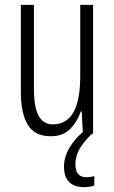

<svg xmlns="http://www.w3.org/2000/svg" viewBox="-20 -552 472 792"><path d="M364 -532V0H322L317 -92H313Q299 -50 269.5 -20Q240 10 189 10Q123 10 94.5 -37.5Q66 -85 66 -173V-532H120V-185Q120 -109 139.5 -74Q159 -39 198 -39Q254 -39 282.5 -88Q311 -137 311 -240V-532ZM291 126Q291 179 336 179Q346 179 355 177.5Q364 176 369 174V213Q352 220 328 220Q244 220 244 135Q244 96 266 58.5Q288 21 326 -11L359 0Q323 35 307 64.5Q291 94 291 126Z"/></svg>

Font: Noto Sans Tamil ExtraCondensed Light
Style: Regular
Weight: 300
Width: 2
Designer: Jelle Bosma - Monotype Design Team
Foundry: Monotype Imaging Inc.
Version: Version 2.004; ttfautohint (v1.8.4.7-5d5b)